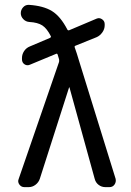

<svg xmlns="http://www.w3.org/2000/svg" viewBox="-20 -769 540 789"><path d="M80.1 0Q67.4 0 59.6 -10.7Q51.8 -21.5 56.6 -33.2L222.7 -514.6Q223.6 -519.5 222.7 -525.4Q218.8 -539.1 216.8 -544.9Q214.8 -549.8 210.9 -547.9L102.5 -502.9Q90.8 -498 80.6 -504.9Q70.3 -511.7 70.3 -525.4V-530.3Q70.3 -545.9 79.1 -559.1Q87.9 -572.3 102.5 -578.1L185.5 -613.3Q189.5 -615.2 189.5 -619.1Q172.9 -652.3 153.8 -664.6Q134.8 -676.8 100.6 -678.7Q85.9 -679.7 75.7 -690.4Q65.4 -701.2 65.4 -714.8Q65.4 -728.5 75.2 -739.3Q85 -750 99.6 -749Q158.2 -745.1 193.4 -723.6Q228.5 -702.1 256.8 -647.5Q258.8 -643.6 263.7 -644.5L377 -692.4Q388.7 -697.3 399.4 -689.9Q410.2 -682.6 410.2 -669.9V-665Q410.2 -649.4 400.4 -635.7Q390.6 -622.1 377 -616.2L290 -581.1Q285.2 -579.1 287.1 -574.2Q295.9 -549.8 304.7 -519.5L455.1 -34.2Q458 -21.5 450.7 -10.7Q443.4 0 429.7 0H413.1Q397.5 0 385.3 -9.3Q373 -18.6 369.1 -34.2L265.6 -409.2Q265.6 -410.2 264.6 -410.2Q263.7 -410.2 263.7 -409.2L143.6 -34.2Q138.7 -19.5 126 -9.8Q113.3 0 97.7 0Z"/></svg>

Font: Rounded-L Mgen+ 2m regular
Style: Regular
Weight: 400
Designer: [Source Han Sans]
Ryoko NISHIZUKA  (kana & ideographs); Paul D. Hunt (Latin, Greek & Cyrillic); Wenlong ZHANG  (bopomofo
Version: Version 1.059.20150602